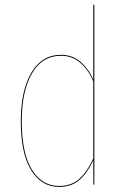

<svg xmlns="http://www.w3.org/2000/svg" viewBox="-20 -750 504 780"><path d="M358.9 -730.5H363.3V0H359.4L358.9 -98.6Q335.4 -47.9 303 -19.3Q270.5 9.3 220.7 9.3Q147.9 9.3 106.2 -59.1Q64.5 -127.4 64.5 -256.8Q64.5 -382.3 107.4 -454.8Q150.4 -527.3 227.1 -527.3Q274.9 -527.3 307.9 -498.3Q340.8 -469.2 358.9 -426.8ZM220.7 5.4Q270.5 5.4 302.5 -23.7Q334.5 -52.7 358.9 -106V-419.9Q340.3 -464.4 307.4 -493.9Q274.4 -523.4 227.1 -523.4Q151.9 -523.4 110.1 -452.1Q68.4 -380.9 68.4 -256.8Q68.4 -128.9 108.9 -61.8Q149.4 5.4 220.7 5.4Z"/></svg>

Font: Fira Sans Compressed Four
Style: Regular
Weight: 100
Width: 1
Designer: Carrois Corporate & Edenspiekermann AG
Foundry: Carrois Corporate GbR & Edenspiekermann AG
Version: Version 4.203;PS 004.203;hotconv 1.0.88;makeotf.lib2.5.64775